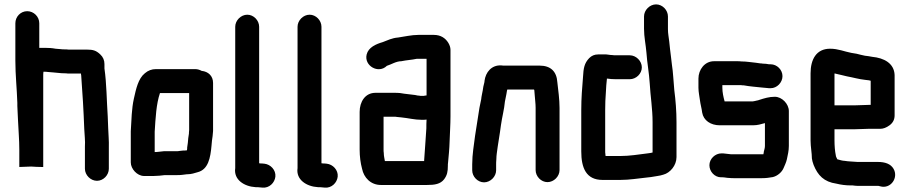

<svg xmlns="http://www.w3.org/2000/svg" viewBox="-20 -783 4149 875"><path d="M50 -677V-506C50 -441 57 -378 59 -314V-300C60 -276 61 -255 62 -236C64 -188 68 -147 68 -100V-22L122 -24C134 -23 158 -22 170 -22C178 -22 177 -22 177 -22V-438C177 -443 177 -449 178 -456H184C188 -456 193 -456 198 -455L222 -453C238 -452 256 -449 271 -449C277 -449 283 -449 288 -448H349C349 -446 349 -443 350 -440C356 -361 361 -278 364 -195C365 -168 369 -141 367 -115V-14C367 15 393 41 422 41C451 41 476 15 476 -14V-112C477 -140 474 -170 473 -200L471 -252C466 -326 466 -402 456 -471V-491C456 -508 450 -523 437 -535C418 -553 404 -557 375 -557H292C286 -558 280 -558 274 -558C269 -558 263 -558 257 -559L233 -561C218 -564 201 -565 184 -565H159V-677C159 -707 134 -732 104 -732C74 -732 50 -707 50 -677Z M685 -90V-183C689 -246 692 -309 709 -359H842V-190C841 -182 841 -177 841 -174C840 -169 839 -162 838 -154L836 -132L833 -111C833 -107 833 -103 832 -98C827 -97 821 -97 815 -97L797 -95C793 -94 790 -94 787 -94H728C714 -93 699 -90 685 -90ZM635 19H681C695 19 717 17 731 15H787C794 15 801 15 809 14L825 12C830 11 834 11 837 11C850 11 868 6 880 2C929 -10 939 -63 944 -120L946 -142C948 -159 950 -165 951 -186V-405C951 -437 929 -457 899 -460C890 -465 880 -468 870 -468H690C672 -468 655 -462 640 -449C610 -425 600 -378 590 -333C580 -288 579 -237 576 -185V-43C576 -13 605 18 635 19Z M1052 -661V-17C1044 36 1093 67 1145 70C1152 70 1158 70 1165 71L1176 72C1207 75 1232 50 1235 22C1238 -8 1213 -34 1185 -37L1174 -38C1170 -38 1166 -38 1161 -39V-661C1161 -690 1136 -716 1107 -716C1078 -716 1052 -690 1052 -661Z M1336 -661V-17C1328 36 1377 67 1429 70C1436 70 1442 70 1449 71L1460 72C1491 75 1516 50 1519 22C1522 -8 1497 -34 1469 -37L1458 -38C1454 -38 1450 -38 1445 -39V-661C1445 -690 1420 -716 1391 -716C1362 -716 1336 -690 1336 -661Z M1729 -86C1728 -91 1728 -96 1728 -101V-251H1777C1781 -251 1785 -251 1789 -250L1809 -248C1840 -245 1869 -237 1902 -237C1909 -237 1917 -237 1924 -238C1923 -225 1923 -211 1923 -198C1919 -146 1917 -100 1913 -53V-49H1734C1732 -62 1729 -72 1729 -86ZM1911 -346H1902C1898 -346 1894 -346 1891 -347C1886 -347 1880 -348 1872 -350C1856 -352 1838 -354 1822 -356L1803 -359C1794 -360 1785 -360 1776 -360H1691C1644 -360 1619 -319 1619 -273V-101C1619 -70 1623 -40 1630 -14C1638 26 1669 60 1716 60H1926C1961 60 1987 56 2004 34C2018 15 2021 -1 2021 -27C2021 -32 2021 -37 2022 -43C2025 -77 2028 -102 2029 -139C2030 -174 2033 -216 2033 -252V-556C2033 -567 2029 -578 2023 -588C2010 -609 1989 -624 1957 -624H1887C1855 -624 1823 -616 1794 -612C1767 -610 1745 -599 1724 -591C1693 -582 1659 -567 1651 -535C1638 -483 1705 -445 1743 -483C1763 -489 1785 -504 1809 -504C1832 -509 1856 -510 1879 -515H1924V-348C1919 -348 1916 -347 1911 -346Z M2241 -7V-34C2241 -39 2241 -46 2242 -57C2242 -67 2243 -76 2244 -84C2249 -125 2258 -172 2263 -213C2268 -249 2278 -285 2281 -320C2283 -332 2286 -345 2288 -355L2290 -367C2290 -369 2291 -372 2292 -375H2414C2414 -374 2414 -373 2415 -372L2417 -348C2418 -331 2421 -311 2421 -292V-8C2421 21 2446 47 2475 47C2504 47 2530 21 2530 -8V-291C2530 -331 2524 -372 2520 -408C2517 -457 2490 -484 2439 -484H2282C2275 -484 2269 -484 2264 -485C2220 -487 2193 -454 2188 -414C2188 -412 2188 -409 2187 -406C2183 -392 2182 -385 2180 -371C2178 -359 2174 -344 2173 -331C2170 -317 2168 -308 2165 -292C2159 -248 2151 -208 2145 -164C2140 -122 2132 -81 2132 -34V-7C2132 22 2157 48 2186 48C2215 48 2241 22 2241 -7Z M2850 -531H2787C2782 -531 2776 -531 2771 -532C2757 -532 2747 -536 2733 -535H2706C2689 -535 2676 -529 2665 -518C2643 -495 2639 -472 2637 -433C2633 -383 2629 -337 2629 -282V-93C2629 -18 2651 37 2726 37H2806C2850 37 2888 30 2928 26L2946 24C2965 20 2986 19 3003 13C3034 5 3063 -29 3063 -67V-226C3063 -277 3059 -326 3053 -372C3049 -412 3048 -452 3042 -489L3038 -523C3035 -548 3032 -570 3030 -593C3028 -612 3024 -629 3024 -650V-708C3024 -737 2999 -763 2970 -763C2941 -763 2915 -737 2915 -708V-652C2915 -614 2923 -580 2926 -543C2929 -497 2938 -452 2941 -403C2944 -346 2954 -288 2954 -226V-88C2951 -87 2948 -87 2945 -86L2931 -84C2890 -79 2850 -72 2806 -72H2740C2739 -75 2739 -78 2739 -81C2738 -85 2738 -89 2738 -93V-282C2738 -311 2739 -335 2741 -360L2743 -394C2744 -405 2745 -415 2746 -425C2758 -423 2773 -422 2787 -422H2850C2879 -422 2905 -447 2905 -476C2905 -505 2879 -531 2850 -531Z M3511 -342C3485 -342 3463 -335 3441 -328C3436 -326 3432 -325 3430 -325C3424 -324 3416 -321 3411 -321H3282V-322C3277 -340 3272 -362 3272 -383V-395H3357C3362 -394 3366 -394 3370 -394C3396 -389 3426 -387 3453 -384C3463 -384 3476 -381 3485 -381H3492C3521 -381 3546 -407 3546 -436C3546 -465 3521 -490 3492 -490H3485C3476 -492 3465 -493 3456 -493C3453 -494 3450 -494 3446 -494C3440 -495 3433 -496 3425 -497C3402 -499 3383 -503 3359 -503C3352 -504 3346 -504 3339 -504H3234C3191 -504 3163 -465 3163 -425V-383C3163 -363 3168 -342 3170 -325C3172 -308 3178 -288 3180 -270C3186 -234 3219 -212 3260 -212H3411C3433 -212 3448 -217 3466 -222V-118C3466 -109 3463 -100 3461 -92C3461 -89 3460 -85 3459 -80H3311C3300 -81 3286 -83 3275 -84H3268C3239 -84 3213 -59 3213 -30C3213 -1 3237 25 3266 25H3273C3282 25 3293 28 3303 28C3311 29 3319 29 3326 29H3452C3471 29 3485 27 3502 24C3523 19 3543 2 3551 -17C3556 -29 3563 -43 3566 -57C3570 -77 3575 -95 3575 -118V-277C3575 -309 3544 -342 3511 -342Z M3877 -303H3783V-448C3785 -448 3787 -448 3789 -447C3805 -444 3825 -438 3840 -435C3868 -430 3894 -422 3923 -419L3940 -417L3948 -415V-305H3939C3926 -305 3892 -303 3877 -303ZM3939 -196H3992C4005 -196 4019 -201 4034 -212C4049 -223 4057 -238 4057 -257V-441C4055 -495 4008 -519 3955 -524L3938 -527L3922 -529C3909 -531 3898 -535 3884 -538L3860 -542C3828 -548 3800 -561 3763 -561C3700 -561 3674 -512 3674 -449V-142C3674 -114 3680 -86 3680 -61C3681 -52 3684 -42 3688 -31C3707 16 3735 46 3792 54C3812 59 3834 62 3858 62H3866C3873 63 3881 64 3888 64H3983L3991 66C4039 80 4076 27 4052 -14C4039 -36 4014 -45 3980 -45H3888C3879 -45 3868 -47 3858 -47C3851 -47 3835 -49 3829 -50C3821 -50 3806 -54 3800 -56C3798 -56 3795 -57 3795 -59C3794 -62 3789 -69 3789 -75C3785 -94 3783 -119 3783 -143V-194H3877C3892 -194 3925 -196 3939 -196Z"/></svg>

Font: Electronic
Style: ExHv
Weight: 900
Version: Version 1.011